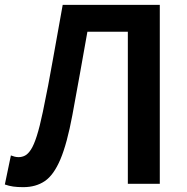

<svg xmlns="http://www.w3.org/2000/svg" viewBox="-26 -759 774 793"><path d="M70 14Q46 14 28.5 11.5Q11 9 -6 3L19 -117Q27 -114 34.5 -112Q42 -110 51 -110Q65 -110 77.5 -116.5Q90 -123 102 -141.5Q114 -160 126 -197.5Q138 -235 151 -297Q174 -407 193 -516Q212 -625 233 -739H634V0H502V-628H335Q319 -539 304 -454Q289 -369 273 -284Q251 -166 223.5 -101Q196 -36 159 -11Q122 14 70 14Z"/></svg>

Font: Noto Sans TC SemiBold
Style: Regular
Weight: 600
Designer: Ryoko NISHIZUKA  (kana, bopomofo & ideographs); Paul D. Hunt (Latin, Greek & Cyrillic); Sandoll Communications , Soo-you
Foundry: Adobe
Version: Version 2.004-H2;hotconv 1.0.118;makeotfexe 2.5.65603